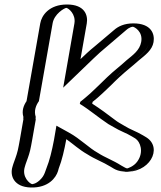

<svg xmlns="http://www.w3.org/2000/svg" viewBox="-20 -769 716 854"><path d="M179 -665 119 -321C106 -302 95 -275 104 -247C103 -243 103 -239 104 -236L88 -146C85 -129 82 -113 79 -100C73 -76 65 -58 59 -40L56 -30C40 18 70 58 111 64C158 70 205 35 217 -7L221 -18C236 -55 246 -99 255 -146L259 -169C306 -143 342 -104 388 -79C419 -59 457 -45 490 -24L506 -15C548 9 600 -14 624 -48C657 -94 642 -143 612 -162L596 -171C569 -187 542 -197 515 -213L491 -227C485 -230 478 -235 470 -240C438 -264 407 -290 371 -312V-313C383 -322 397 -334 412 -348L451 -384C462 -395 474 -407 488 -420C517 -448 544 -468 574 -495C601 -518 636 -541 643 -582C651 -628 619 -665 573 -665C550 -665 529 -657 510 -641L421 -565C385 -536 344 -495 310 -462L346 -665C354 -710 323 -749 278 -749C233 -749 187 -710 179 -665ZM119 -251C110 -277 120 -299 133 -317L194 -665C201 -702 238 -734 275 -734C312 -734 338 -702 331 -665L288 -422L320 -452C355 -485 394 -526 429 -554L519 -630C535 -643 551 -650 571 -650C609 -650 635 -620 628 -582C622 -549 594 -530 565 -505C536 -478 510 -459 479 -430C466 -417 452 -405 441 -394L403 -358C386 -342 372 -331 357 -320L354 -303C392 -280 425 -254 460 -227C468 -221 476 -217 482 -214L505 -200C533 -183 562 -173 587 -158L602 -149C626 -134 639 -93 612 -55C593 -28 549 -8 515 -28L500 -37C466 -58 427 -73 397 -92C353 -116 317 -155 268 -182L248 -193L240 -146C232 -99 218 -58 207 -20L203 -9C193 25 154 55 115 50C82 45 58 11 71 -28L74 -38C84 -66 97 -107 103 -146L119 -239C118 -242 118 -247 119 -251ZM119 -239 103 -146C97 -107 84 -66 74 -38L71 -28C58 11 82 45 115 50C154 55 193 25 203 -9L207 -20C219 -58 232 -99 240 -146L248 -193L268 -182C317 -155 353 -116 397 -92C427 -73 466 -58 500 -37L515 -28C549 -8 593 -28 612 -55C639 -93 626 -134 602 -149L587 -158C562 -173 533 -183 505 -200L482 -214C476 -217 468 -221 460 -227C425 -254 392 -280 354 -303L357 -320C372 -331 386 -342 403 -358L441 -394C480 -433 526 -469 565 -505C594 -530 622 -549 628 -582C635 -620 609 -650 571 -650C551 -650 535 -643 519 -630L429 -554C394 -526 355 -485 320 -452L288 -422L331 -665C338 -702 312 -734 275 -734C238 -734 201 -702 194 -665L133 -317C120 -299 110 -277 119 -251C118 -247 118 -242 119 -239ZM104 -247C96 -276 106 -301 119 -321L179 -665C187 -710 233 -749 278 -749C323 -749 354 -710 346 -665L310 -462C345 -495 383 -535 421 -565L510 -641C529 -657 550 -665 573 -665C619 -665 651 -628 643 -582C636 -541 603 -519 574 -495C544 -468 518 -448 488 -420C474 -407 462 -395 451 -384L412 -348C396 -333 387 -325 370 -312C406 -289 437 -265 470 -240C478 -235 485 -230 491 -227L515 -213C542 -197 569 -187 596 -171L612 -162C642 -143 657 -94 624 -48C600 -14 548 10 506 -15L490 -24C457 -45 420 -58 388 -79C343 -104 306 -143 259 -169L255 -146C248 -108 239 -69 228 -39C225 -30 222 -23 221 -18L217 -7C204 34 159 70 111 64C70 58 41 20 56 -30C63 -54 72 -72 79 -100C82 -113 85 -129 88 -146L104 -236C104 -237 103 -243 104 -247ZM139 -249C130 -276 140 -301 153 -319L214 -665C221 -707 266 -733 275 -734C284 -733 318 -707 311 -665L261 -379L342 -457C377 -490 417 -531 452 -559L541 -635C558 -650 570 -650 571 -650C576 -650 617 -630 608 -582C601 -545 572 -525 543 -501C514 -474 486 -454 456 -425C443 -412 430 -400 419 -389L381 -353C364 -338 351 -327 337 -316L335 -307C379 -280 418 -246 462 -217L485 -204C514 -186 543 -177 567 -162L582 -153C604 -139 621 -93 591 -51C575 -28 547 -20 546 -20C546 -20 542 -20 535 -24L519 -33C483 -56 446 -69 417 -88C375 -111 338 -151 287 -179L231 -210L220 -146C211 -99 201 -56 186 -19L182 -8C178 4 173 15 164 25C142 50 123 50 123 50C114 49 75 19 91 -29L94 -39C100 -57 108 -75 114 -100C117 -113 120 -129 123 -146L139 -237C138 -240 138 -245 139 -249ZM84 -238 68 -146C65 -129 62 -113 59 -100C53 -75 45 -57 39 -39L36 -29C22 14 43 63 117 65C196 67 229 21 238 -8L241 -19C256 -57 266 -102 275 -150C306 -128 334 -102 368 -83C402 -61 439 -48 471 -28L486 -19C496 -13 510 -8 528 -6C645 6 706 -111 631 -158L616 -167C586 -185 559 -193 534 -209L510 -223C504 -226 498 -231 491 -236C458 -261 426 -285 390 -308L392 -316C406 -327 419 -338 435 -353L473 -389C484 -400 496 -412 510 -425C540 -453 567 -473 597 -500C626 -524 657 -546 663 -582C669 -618 653 -665 573 -665C532 -665 505 -651 488 -636L398 -560C378 -544 358 -525 338 -506L366 -665C372 -700 358 -749 278 -749C198 -749 165 -700 159 -665L98 -319C85 -300 76 -276 84 -249C83 -245 84 -240 84 -238Z"/></svg>

Font: Blanket
Style: Black
Weight: 900
Foundry: Cannot Into Space Fonts
Version: Version 0.9